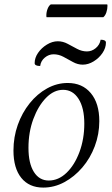

<svg xmlns="http://www.w3.org/2000/svg" viewBox="-20 -838 509 870"><path d="M176 12Q112 12 76.5 -32Q41 -76 41 -156Q41 -217 60.5 -272Q80 -327 114.5 -370Q149 -413 193.5 -437.5Q238 -462 287 -462Q353 -462 391.5 -416Q430 -370 430 -289Q430 -230 409.5 -175.5Q389 -121 353 -79Q317 -37 271.5 -12.5Q226 12 176 12ZM201 -20Q245 -20 281.5 -55Q318 -90 340 -149Q362 -208 362 -278Q362 -349 336 -390Q310 -431 266 -431Q224 -431 188.5 -394.5Q153 -358 131 -298.5Q109 -239 109 -168Q109 -98 133.5 -59Q158 -20 201 -20ZM162 -539Q137 -539 137 -552Q137 -576 152.5 -598.5Q168 -621 192.5 -636Q217 -651 242 -651Q265 -651 286.5 -639.5Q308 -628 329.5 -616.5Q351 -605 374 -605Q396 -605 414 -620Q432 -635 436 -658Q460 -658 460 -645Q460 -621 444.5 -598Q429 -575 404.5 -560Q380 -545 355 -545Q332 -545 310.5 -557Q289 -569 267.5 -580.5Q246 -592 223 -592Q201 -592 183 -577Q165 -562 162 -539ZM448 -760H191Q190 -762 190 -768Q190 -783 195.5 -797.5Q201 -812 210 -818H466Q466 -817 466.5 -815.5Q467 -814 467 -812Q467 -797 462 -782Q457 -767 448 -760Z"/></svg>

Font: Petrona Light
Style: Italic
Weight: 300
Italic angle: -9°
Designer: Ringo R. Seeber
Foundry: Ringo R. Seeber
Version: Version 2.001; ttfautohint (v1.8.3)